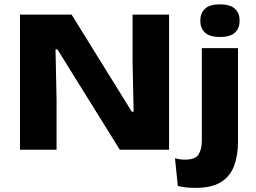

<svg xmlns="http://www.w3.org/2000/svg" viewBox="-20 -708 1212 908"><path d="M318.5 -639 603.5 -179.5H612L607 -410.5V-639H779.5V0H546.5L251.5 -474.5H242.5L247.5 -237V0H74.5V-639ZM934.5 -86V-480.5H1105.5V-86ZM1020.5 -533Q972 -533 949.8 -553.5Q927.5 -574 927.5 -609V-611.5Q927.5 -646.5 949.8 -667Q972 -687.5 1020 -687.5Q1068 -687.5 1090.5 -667Q1113 -646.5 1113 -611.5V-609.5Q1113 -573.5 1090.5 -553.2Q1068 -533 1020.5 -533ZM905 180.5Q880 180.5 858.2 178Q836.5 175.5 821 171.5L807.5 40.5Q818.5 43.5 830 45.2Q841.5 47 854.5 47Q903 47 918.8 23Q934.5 -1 934.5 -43.5V-111.5H1105.5V-38Q1105.5 27 1087.2 76.2Q1069 125.5 1025.2 153Q981.5 180.5 905 180.5Z"/></svg>

Font: Anek Latin Expanded
Style: Bold
Weight: 700
Width: 7
Designer: Yesha Goshar
Foundry: Ek Type
Version: Version 1.003